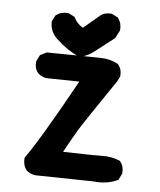

<svg xmlns="http://www.w3.org/2000/svg" viewBox="-48 -665 596 716"><g transform="rotate(5 250.0 -307.5)"><path d="M328.6 5.9 111.3 2H110.8H110.4Q91.8 -0.5 77.6 -12.2L76.7 -12.7L76.2 -13.7Q62 -32.2 64.5 -57.6L64.9 -60.1L66.4 -62.5Q117.2 -132.8 243.2 -360.4L123 -362.3H122.6H122.1Q112.8 -363.3 104.5 -366.9Q96.2 -370.6 89.4 -376.5L88.9 -377L88.4 -377.4Q73.7 -394 76.2 -419.9V-421.9L77.1 -423.3L86.9 -442.9L88.4 -445.8L91.3 -447.3L110.8 -457L112.8 -458H115.2Q201.2 -457 251.5 -456.3Q301.8 -455.6 317.9 -455.1Q334.5 -454.6 349.6 -450.7Q364.7 -446.8 378.4 -439.5L380.4 -438.5L381.3 -437Q396 -420.4 393.6 -394.5V-392.6L392.6 -391.1L382.8 -371.6L382.3 -371.1L381.8 -370.6Q273.9 -212.4 253.4 -178.7Q235.4 -148.4 205.6 -94.2Q321.3 -90.8 352.1 -91.8Q369.6 -92.3 386 -89.4Q402.3 -86.4 417 -80.1L418.9 -79.1L420.9 -77.1Q435.1 -59.6 432.6 -34.2V-32.2L431.6 -30.8L421.9 -11.2L420.4 -8.3L417.5 -6.8Q397.5 2.4 375 5.6Q352.5 8.8 328.6 5.9ZM232.4 -453.1Q188 -473.1 149.9 -509.3Q121.1 -533.7 121.1 -572.3V-574.7L122.1 -576.7L131.8 -596.2L132.8 -598.1L134.8 -599.6Q153.3 -613.8 178.7 -611.3H180.7L182.1 -610.4L201.7 -600.6L204.6 -599.1L206.1 -596.2Q216.8 -574.2 238.8 -561.5L297.4 -610.8Q305.7 -618.2 316.4 -621.1Q327.1 -624 339.8 -623H341.8L343.3 -622.1L362.8 -612.3L364.7 -611.3L366.2 -609.4Q380.4 -590.8 377.9 -565.4V-563.5L377 -562L363.3 -535.6L362.3 -533.7L360.4 -532.2L290 -477.5Q266.1 -459 238.3 -452.6L235.4 -451.7Z"/></g></svg>

Font: NaikaiFont
Style: Bold
Weight: 700
Version: Version 1.89